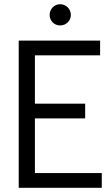

<svg xmlns="http://www.w3.org/2000/svg" viewBox="-20 -893 532 913"><path d="M266 -873C238 -873 216 -850 216 -822C216 -794 238 -772 266 -772C294 -772 317 -794 317 -822C317 -850 294 -873 266 -873ZM69 -700V0H464V-70H146V-330H385V-400H146V-630H456V-700Z"/></svg>

Font: Mint Spirit
Style: Regular
Weight: 400
Designer: HARENDAL Hirwen
Foundry: Arkandis Digital Foundry.
Version: Version 1.004;FFEdit